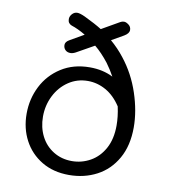

<svg xmlns="http://www.w3.org/2000/svg" viewBox="-83 -810 773 879"><g transform="rotate(10 304.0 -371.0)"><path d="M551 -268Q551 -183 517 -123Q483 -63 425 -32.5Q367 -2 296 -2Q223 -2 169 -34.5Q115 -67 86 -122Q57 -177 57 -245Q57 -314 87 -373Q117 -432 173.5 -468Q230 -504 306 -504Q367 -504 414 -480Q397 -511 377 -538Q345 -579 312 -606L230 -560Q217 -553 206 -553Q191 -553 182 -562Q173 -571 173 -585Q173 -599 190 -609L256 -647Q221 -668 190 -678Q172 -685 172 -705Q172 -718 182 -729Q192 -740 206 -740Q218 -740 242 -729Q294 -704 324 -685L406 -732Q414 -737 424 -737Q433 -737 445 -728Q457 -719 457 -704Q457 -688 435 -675L379 -643Q415 -612 443 -576Q496 -509 523.5 -426Q551 -343 551 -268ZM472 -263Q472 -304 462 -350Q432 -396 392 -418.5Q352 -441 308 -441Q258 -441 218 -414Q178 -387 155.5 -342Q133 -297 133 -245Q133 -195 153.5 -154.5Q174 -114 212 -90.5Q250 -67 298 -67Q344 -67 384 -89.5Q424 -112 448 -156Q472 -200 472 -263Z"/></g></svg>

Font: Mali
Style: Regular
Weight: 400
Version: Version 1.000; ttfautohint (v1.6)